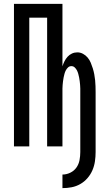

<svg xmlns="http://www.w3.org/2000/svg" viewBox="-20 -755 565 990"><path d="M302 215V145Q323 145 342.5 135.5Q362 126 374 109Q386 92 390 71Q394 50 394 29V-280Q394 -289 394 -298.5Q394 -308 393 -317.5Q392 -327 391 -336.5Q390 -346 388 -355.5Q386 -365 383.5 -374.5Q381 -384 376.5 -392.5Q372 -401 365 -407.5Q358 -414 348 -414Q338 -414 331 -407.5Q324 -401 319.5 -392.5Q315 -384 312.5 -374.5Q310 -365 308 -355.5Q306 -346 305 -336.5Q304 -327 303 -317.5Q302 -308 302 -298.5Q302 -289 302 -280V0H223V-664H131V0H52V-735H302V-413Q306 -426 312.5 -439Q319 -452 328.5 -462.5Q338 -473 351 -479Q364 -485 379 -485Q394 -485 408 -477.5Q422 -470 432 -458Q442 -446 448 -431.5Q454 -417 458.5 -402.5Q463 -388 466 -372.5Q469 -357 470.5 -341.5Q472 -326 472.5 -310.5Q473 -295 473 -280V29Q473 53 469.5 77Q466 101 456.5 123Q447 145 431 163.5Q415 182 394 194Q373 206 349.5 210.5Q326 215 302 215Z"/></svg>

Font: Iosevka Pride
Style: Regular
Weight: 400
Monospace: yes
Designer: Belleve Invis
Foundry: Belleve Invis
Version: Version 30.3.1; ttfautohint (v1.8.4)